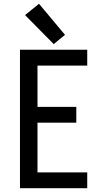

<svg xmlns="http://www.w3.org/2000/svg" viewBox="-20 -999 540 1019"><path d="M86 0H443V-84H179V-348H385V-432H179V-651H443V-735H86ZM265 -765 325 -814 187 -979 113 -919Z"/></svg>

Font: Iosevka SS08 Medium
Style: Regular
Weight: 500
Monospace: yes
Designer: Belleve Invis
Foundry: Belleve Invis
Version: Version 3.4.3; ttfautohint (v1.8.3)